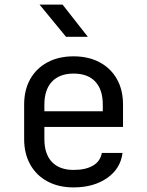

<svg xmlns="http://www.w3.org/2000/svg" viewBox="-20 -805 640 835"><path d="M300 10Q235 10 186.5 -16Q138 -42 111.5 -89.5Q85 -137 85 -200V-350Q85 -414 111.5 -461Q138 -508 186.5 -534Q235 -560 300 -560Q365 -560 413.5 -534Q462 -508 488.5 -461Q515 -414 515 -350V-253H173V-200Q173 -135 206 -100.5Q239 -66 300 -66Q352 -66 384 -84.5Q416 -103 423 -140H513Q504 -71 445.5 -30.5Q387 10 300 10ZM173 -321H427V-350Q427 -415 394.5 -450Q362 -485 300 -485Q239 -485 206 -450Q173 -415 173 -350ZM267 -645 152 -785H252L362 -645Z"/></svg>

Font: JetBrainsMono NF
Style: Regular
Weight: 400
Designer: Philipp Nurullin, Konstantin Bulenkov
Foundry: JetBrains
Version: Version 2.251; ttfautohint (v1.8.3);Nerd Fonts 2.2.2